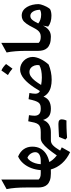

<svg xmlns="http://www.w3.org/2000/svg" viewBox="933 -1757 1128 3034"><g transform="rotate(-90 1497.0 -240.0)"><path d="M177.2 -783.7 25.5 -699.5Q38.9 -635.8 45.1 -557.5Q51.2 -479.1 51.2 -393.3V-199.7Q51.2 -158.8 61 -122.8Q70.8 -86.8 95.5 -59.1Q120.2 -31.5 163.9 -15.7Q207.6 0 275.1 0H275.6V-160.1H275.1Q236.6 -160.1 214.1 -168.9Q191.6 -177.7 177.2 -193.1Z M522.3 -370.4Q550.2 -359.7 569.5 -339.2Q588.9 -318.8 599.1 -294.4Q609.3 -270 609.3 -247.1Q609.3 -204.8 572.5 -182.5Q535.7 -160.1 470.1 -160.1H419.3Q421.5 -206 435.2 -249.2Q448.8 -292.4 471.5 -324.9Q494.1 -357.3 522.3 -370.4ZM540.6 -517.8Q476.9 -488.3 430.9 -434.6Q384.9 -380.8 358.2 -310.4Q331.6 -239.9 325.6 -160.1H275.4Q265.6 -160.1 260.8 -152.1Q255.9 -144.2 255.9 -123.7V-36.4Q255.9 -15.9 260.8 -8Q265.6 0 275.4 0Q291.5 0 306.2 -0.4Q321 -0.8 336.2 -1.1Q363.6 98.1 433.7 176.3Q503.8 254.5 610.7 303.9L685.7 171.9Q672.4 165.8 658.2 158.7Q644 151.5 634.3 146Q659.5 105.3 679.7 77.4Q700 49.5 718.5 32.4Q737 15.3 756.1 7.6Q775.2 0 798.1 0H831.2V-160.1H830.7Q791.3 -160.1 750.3 -131.1Q709.3 -102 662.4 -45.6Q615.6 10.9 557.9 93.9Q516.9 61.7 491.2 30.7Q465.4 -0.2 453.9 -25Q528.5 -40.5 582.9 -75.8Q637.4 -111 667.1 -165.5Q696.8 -220 696.8 -293Q696.8 -369.8 657.5 -427.4Q618.2 -485 540.6 -517.8Z M1055.6 246Q1070.7 246 1080.8 246.1Q1091 246.3 1097.8 246.3Q1104.7 246.3 1110 246.5Q1119.1 227 1123.5 207.9Q1128 188.8 1128 172.4Q1128 145.1 1111.1 132.2Q1094.3 119.2 1056.7 119.2Q1015.1 137.3 973.5 156Q931.9 174.6 890.9 193.2Q849.8 211.7 809 230.5Q816.5 236.9 823.8 243.4Q831.1 249.9 837.9 255.8Q872.2 253.2 912.1 250.9Q952 248.6 989.8 247.3Q1027.7 246 1055.6 246ZM837.9 255.8Q874.5 233.4 911 210.9Q947.5 188.5 983.9 165.5Q1020.3 142.4 1056.7 119.2Q1043.6 119.2 1019.7 120Q995.8 120.8 966.4 122.2Q937 123.6 906.5 125.2Q876.1 126.7 850.1 128.5Q839.7 153.8 829.5 179Q819.4 204.2 809 230.5Q816.5 236.9 823.8 243.4Q831.1 249.9 837.9 255.8ZM831.1 0H925Q995 0 1044.5 -29.2Q1094.1 -58.4 1118.7 -123.2Q1139 -58 1179.9 -29Q1220.8 0 1296.9 0H1297.4V-160.1H1296.9Q1236 -160.1 1210.6 -186.4Q1185.3 -212.7 1185.3 -256.9Q1185.3 -275.9 1187.8 -298.3Q1190.4 -320.8 1194.2 -346.1L1097.7 -357.7Q1087.2 -298.2 1076.7 -259.7Q1066.1 -221.2 1048.9 -199.4Q1031.7 -177.7 1002.4 -168.9Q973 -160.1 924.7 -160.1H831.1Q821.3 -160.1 816.4 -152.1Q811.6 -144.2 811.6 -123.7V-36.4Q811.6 -15.9 816.4 -8Q821.3 0 831.1 0Z M1876.9 -338.9Q1914.3 -338.9 1940.6 -316.3Q1966.8 -293.6 1978.7 -258.1Q1990.6 -222.5 1984.5 -182.7Q1945.8 -161.5 1897.7 -152Q1849.6 -142.6 1787.9 -142.6Q1759.3 -142.6 1728.9 -145.8Q1698.4 -149.1 1671.7 -154.2Q1704.3 -208.5 1737 -250.1Q1769.8 -291.7 1804.6 -315.3Q1839.4 -338.9 1876.9 -338.9ZM1916.9 -486.5Q1877.5 -486.5 1840.2 -470Q1802.8 -453.5 1767.7 -424.1Q1732.6 -394.8 1699.6 -355.3Q1666.5 -315.8 1635.3 -269.6Q1604 -223.5 1574.8 -173.9Q1554.8 -181.8 1544 -200.3Q1533.1 -218.8 1533.1 -246.7Q1533.1 -265.4 1536.3 -289.5Q1539.5 -313.5 1544.7 -339.4L1446.8 -352.6Q1433.6 -289.1 1420.5 -250.7Q1407.4 -212.4 1391.2 -192.8Q1374.9 -173.2 1352.3 -166.6Q1329.7 -160.1 1297.4 -160.1Q1287.6 -160.1 1282.8 -152.1Q1277.9 -144.2 1277.9 -123.7V-36.4Q1277.9 -15.9 1282.8 -8Q1287.6 0 1297.4 0Q1365.2 0 1413.4 -26.2Q1461.6 -52.3 1487.3 -116.4Q1511.5 -70.5 1549.9 -42.1Q1588.2 -13.6 1639.5 -0.6Q1690.7 12.5 1753.1 12.5Q1817.7 12.5 1877.7 0.1Q1937.8 -12.3 1993.6 -35.1Q2018.6 -62.1 2040.3 -93.5Q2062.1 -124.9 2078.8 -158.2Q2095.4 -191.5 2104.8 -224.4Q2114.2 -257.3 2114.2 -286.8Q2114.2 -328.3 2098.4 -364.5Q2082.5 -400.6 2054.9 -428.1Q2027.3 -455.6 1991.8 -471Q1956.2 -486.5 1916.9 -486.5ZM1899.9 -781.4Q1882.3 -755.8 1864.5 -730.3Q1846.8 -704.9 1827.8 -678.9Q1856.4 -663.2 1881.7 -645.1Q1906.9 -626.9 1929.3 -606.9Q1948.5 -632.8 1966.6 -658.1Q1984.7 -683.4 2002.4 -708.3Q1978.3 -733 1952.7 -752.1Q1927.2 -771.2 1899.9 -781.4Z M2336.4 -783.7 2184.7 -699.5Q2198.1 -635.8 2204.2 -557.5Q2210.4 -479.1 2210.4 -393.3V-199.7Q2210.4 -158.8 2220.2 -122.8Q2230 -86.8 2254.7 -59.1Q2279.4 -31.5 2323.1 -15.7Q2366.8 0 2434.3 0H2434.8V-160.1H2434.3Q2395.7 -160.1 2373.3 -168.9Q2350.8 -177.7 2336.4 -193.1Z M2762.5 -324.7Q2804.1 -324.7 2831 -282.4Q2857.9 -240 2859.7 -172.5Q2845.1 -162.8 2825.3 -158.3Q2805.5 -153.7 2781.5 -153.7Q2738.3 -153.7 2701.7 -167Q2665.1 -180.3 2643.9 -199.9Q2667.6 -248.1 2686 -275.3Q2704.4 -302.4 2722.3 -313.6Q2740.3 -324.7 2762.5 -324.7ZM2766.7 -461Q2729.7 -461 2699.8 -444.4Q2669.9 -427.9 2640.1 -386.4Q2610.3 -344.9 2573 -269.8Q2554.7 -233.4 2535.5 -209Q2516.3 -184.6 2492.1 -172.4Q2467.9 -160.1 2434.6 -160.1Q2424.8 -160.1 2420 -152.1Q2415.1 -144.2 2415.1 -123.7V-36.4Q2415.1 -15.9 2420 -8Q2424.8 0 2434.6 0Q2497.3 0 2541 -34.9Q2584.7 -69.7 2609.5 -125.6L2593.7 -43.4Q2624.3 -17.7 2669.9 -4.4Q2715.5 8.9 2764.4 8.9Q2793 8.9 2818.6 4.2Q2844.3 -0.5 2862.9 -9.3Q2872.3 -13.7 2883.9 -29.4Q2895.6 -45.2 2907 -67.3Q2918.4 -89.4 2928 -113.4Q2937.5 -137.5 2943.3 -158.8Q2949.1 -180 2949.1 -193.8Q2949.1 -243.6 2937.7 -291.3Q2926.3 -339.1 2903.6 -377.3Q2881 -415.5 2846.8 -438.3Q2812.5 -461 2766.7 -461Z"/></g></svg>

Font: Pinar-VF
Style: Regular
Weight: 300
Designer: Amin Abedi
Version: Version 3.0